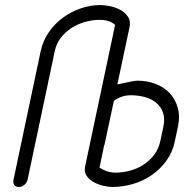

<svg xmlns="http://www.w3.org/2000/svg" viewBox="-20 -745 736 764"><path d="M676 -184Q667 -140 642.5 -106Q618 -72 584 -48.5Q550 -25 509.5 -13Q469 -1 428 -1Q411 -1 390 -6Q369 -11 351.5 -21Q334 -31 324 -46.5Q314 -62 319 -84L438 -646Q416 -666 377 -666Q347 -666 317.5 -657.5Q288 -649 263.5 -633Q239 -617 221.5 -594Q204 -571 198 -542L90 -31Q87 -18 77 -9.5Q67 -1 56 -1Q42 -1 36.5 -9.5Q31 -18 34 -31L142 -542Q151 -583 174 -616.5Q197 -650 229.5 -674Q262 -698 301 -711.5Q340 -725 380 -725Q393 -725 415 -721Q437 -717 456.5 -707Q476 -697 488.5 -679.5Q501 -662 495 -635L447 -409Q479 -416 499 -420Q519 -424 527 -424Q566 -424 599.5 -411Q633 -398 655.5 -374Q678 -350 687.5 -316Q697 -282 688 -241ZM630 -240Q637 -273 628.5 -297Q620 -321 601 -336.5Q582 -352 555.5 -359Q529 -366 501 -366Q479 -366 461 -359Q443 -352 433 -343L396 -170L394 -165L376 -78Q407 -58 439 -58Q467 -58 496 -65.5Q525 -73 550 -89Q575 -105 593 -128.5Q611 -152 618 -184Z"/></svg>

Font: VDS
Style: Thin Italic
Weight: 100
Width: 0
Designer: artmaker
Foundry: artmaker
Version: Version 1.000 2012 initial release